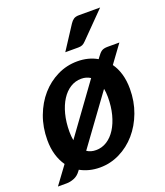

<svg xmlns="http://www.w3.org/2000/svg" viewBox="-147 -824 808 943"><g transform="rotate(-20 257.0 -353.0)"><path d="M183 -93Q202.5 -79.5 230.5 -79.5Q261.5 -79.5 287.8 -96.2Q314 -113 333 -143Q352 -173 362.8 -214.2Q373.5 -255.5 373.5 -305Q373.5 -317 372.5 -328Q371.5 -339 369.5 -349ZM328 -420.5Q307.5 -434 280.5 -434Q249.5 -434 223.2 -417.5Q197 -401 178 -371.2Q159 -341.5 148.2 -300Q137.5 -258.5 137.5 -208.5Q137.5 -185 141.5 -163.5ZM450 -444Q469 -417.5 479 -383Q489 -348.5 489 -306Q489 -240 467.5 -182.8Q446 -125.5 409.2 -83.2Q372.5 -41 323.5 -16.8Q274.5 7.5 219.5 7.5Q191 7.5 165.2 1Q139.5 -5.5 117 -18L112 -11.5Q97.5 8.5 77.2 16.5Q57 24.5 38 24.5H-7.5L61 -68.5Q42 -95.5 31.8 -130Q21.5 -164.5 21.5 -207.5Q21.5 -274 43 -331.5Q64.5 -389 101.2 -431Q138 -473 187 -497Q236 -521 291.5 -521Q349.5 -521 394.5 -495L401 -504Q407.5 -513 413 -519.2Q418.5 -525.5 424.5 -529.5Q430.5 -533.5 438.2 -535.2Q446 -537 457 -537H518ZM488 -731 359.5 -600.5Q350 -590.5 341.5 -586.8Q333 -583 320 -583H252L331 -704.5Q339.5 -717.5 349.5 -724.2Q359.5 -731 378 -731Z"/></g></svg>

Font: Lato 2
Style: Bold Italic
Weight: 700
Italic angle: -7°
Designer: Lukasz Dziedzic with Adam Twardoch and Botio Nikoltchev
Foundry: tyPoland Lukasz Dziedzic
Version: Version 2.015; 2015-08-06; http://www.latofonts.com/